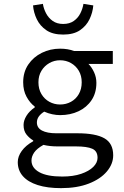

<svg xmlns="http://www.w3.org/2000/svg" viewBox="-20 -750 640 994"><path d="M296 224Q225 224 175 208Q125 192 98.5 162Q72 132 72 89Q72 60 92.5 31.5Q113 3 152 -19V-23Q133 -34 117.5 -53Q102 -72 102 -103Q102 -126 117 -150.5Q132 -175 160 -194V-198Q135 -217 117.5 -249Q100 -281 100 -324Q100 -377 126.5 -416Q153 -455 196.5 -476.5Q240 -498 291 -498Q332 -498 363 -486H564V-419H438Q455 -402 467 -376Q479 -350 479 -321Q479 -269 454 -231.5Q429 -194 386.5 -174Q344 -154 291 -154Q272 -154 250.5 -158.5Q229 -163 209 -172Q191 -161 181 -147Q171 -133 171 -116Q171 -88 197.5 -74Q224 -60 272 -60H381Q475 -60 520.5 -34Q566 -8 566 54Q566 99 533 138Q500 177 439.5 200.5Q379 224 296 224ZM291 -209Q322 -209 347.5 -223Q373 -237 388 -263Q403 -289 403 -324Q403 -358 388 -383.5Q373 -409 347.5 -423.5Q322 -438 291 -438Q261 -438 235.5 -423.5Q210 -409 194.5 -383.5Q179 -358 179 -324Q179 -289 194.5 -263Q210 -237 235.5 -223Q261 -209 291 -209ZM302 164Q359 164 400 150Q441 136 463 114Q485 92 485 67Q485 32 457.5 20Q430 8 374 8H279Q258 8 239.5 6Q221 4 205 0Q171 19 157 39.5Q143 60 143 81Q143 119 183.5 141.5Q224 164 302 164ZM307 -571Q253 -571 220 -593.5Q187 -616 170.5 -650.5Q154 -685 151 -722L202 -730Q206 -705 218.5 -681Q231 -657 253 -641.5Q275 -626 307 -626Q340 -626 362 -641.5Q384 -657 396 -681Q408 -705 412 -730L463 -722Q460 -685 443.5 -650.5Q427 -616 394 -593.5Q361 -571 307 -571Z"/></svg>

Font: Source Code Pro
Style: Regular
Weight: 400
Monospace: yes
Designer: Paul D. Hunt, Teo Tuominen
Foundry: Adobe Systems Incorporated
Version: Version 1.018;hotconv 1.0.116;makeotfexe 2.5.65601